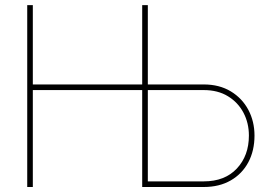

<svg xmlns="http://www.w3.org/2000/svg" viewBox="-20 -748 1078 768"><path d="M88.9 0V-727.5H111.3V-410.2H559.6V-387.7H111.3V0ZM561.5 -410.2H794.9Q857.4 -410.2 903.1 -382.6Q948.7 -355 973.4 -308.6Q998 -262.2 998 -205.6Q998 -145.5 973.4 -99.1Q948.7 -52.7 903.1 -26.4Q857.4 0 794.9 0H548.8V-727.5H571.3V-22.5H794.9Q879.4 -22.5 927.5 -74Q975.6 -125.5 975.6 -205.6Q975.6 -255.9 953.9 -297.1Q932.1 -338.4 891.8 -363Q851.6 -387.7 794.9 -387.7H561.5Z"/></svg>

Font: Inter 28pt Thin
Style: Regular
Weight: 250
Designer: Rasmus Andersson
Foundry: rsms
Version: Version 4.001;git-66647c0bb